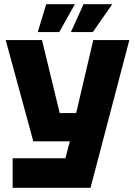

<svg xmlns="http://www.w3.org/2000/svg" viewBox="-20 -750 640 910"><path d="M40 140V0H290L311 -80H138L7 -560H179L263 -214H341L422 -560H593L409 140ZM159 -598 199 -730H335L261 -598ZM316 -598 376 -730H512L420 -598Z"/></svg>

Font: Tektur
Style: Bold
Weight: 700
Designer: Adam Jagosz
Foundry: Adam Jagosz
Version: Version 1.005;gftools[0.9.30]